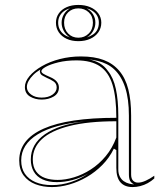

<svg xmlns="http://www.w3.org/2000/svg" viewBox="-20 -744 671 779"><path d="M308 -515Q363 -515 401 -500.5Q439 -486 464 -456.5Q489 -427 500.5 -382Q512 -337 512 -275V-36Q512 -19 520 -11Q528 -3 540 -3Q554 -3 571.5 -11Q589 -19 606 -31V-20Q594 -9 579.5 -1Q565 7 549 11Q533 15 518 15Q486 15 469 -4Q452 -23 452 -63Q452 -90 452 -102.5Q452 -115 452 -121.5Q452 -128 452 -135L442 -141Q424 -104 395.5 -75Q367 -46 332.5 -26Q298 -6 261.5 4.5Q225 15 191 15Q154 15 124 3.5Q94 -8 76 -32Q58 -56 58 -93Q58 -178 157 -222Q256 -266 452 -266Q452 -349 436.5 -400Q421 -451 385.5 -475Q350 -499 290 -499Q249 -499 216.5 -491Q184 -483 166 -473Q148 -463 148 -455Q148 -450 155.5 -445Q163 -440 184 -431Q219 -416 219 -389Q219 -365 198 -352.5Q177 -340 149 -340Q122 -340 101.5 -352.5Q81 -365 81 -391Q81 -413 99.5 -435Q118 -457 150 -475.5Q182 -494 223 -504.5Q264 -515 308 -515ZM452 -252Q338 -252 262.5 -233Q187 -214 150 -179.5Q113 -145 113 -97Q113 -67 126.5 -48.5Q140 -30 162.5 -22Q185 -14 214 -14Q245 -14 280 -24.5Q315 -35 348.5 -56.5Q382 -78 409 -110.5Q436 -143 452 -186ZM191 7Q230 7 268 -5.5Q306 -18 338 -40Q307 -22 274 -13.5Q241 -5 211 -5Q177 -5 153 -16Q129 -27 117 -48Q105 -69 105 -97Q105 -159 162 -199Q219 -239 323 -251Q200 -240 133 -199Q66 -158 66 -93Q66 -61 81 -39Q96 -17 124 -5Q152 7 191 7ZM341 -503Q366 -498 385 -487Q404 -476 418 -456Q440 -429 450 -383.5Q460 -338 460 -275V-56Q460 -40 466 -28Q472 -16 482 -9Q492 -2 504 1Q508 2 513.5 3Q519 4 524 4Q512 -2 507.5 -11Q503 -20 503 -37V-275Q503 -342 488 -388.5Q473 -435 443 -463Q429 -476 412.5 -484Q396 -492 378 -496.5Q360 -501 341 -503ZM149 -348Q176 -348 193 -360Q210 -372 210 -389Q210 -405 197.5 -413.5Q185 -422 170 -428Q162 -432 153 -437Q144 -442 143 -449Q140 -455 144 -462Q127 -452 115 -440Q103 -428 96 -415.5Q89 -403 89 -391Q89 -373 106 -360.5Q123 -348 149 -348ZM298 -724Q325 -724 346 -715Q367 -706 379 -689.5Q391 -673 391 -652Q391 -630 379 -613Q367 -596 346 -586.5Q325 -577 298 -577Q271 -577 250.5 -586.5Q230 -596 218.5 -613Q207 -630 207 -652Q207 -673 218.5 -689.5Q230 -706 250.5 -715Q271 -724 298 -724ZM298 -710Q273 -710 256.5 -694Q240 -678 240 -652Q240 -625 256.5 -608Q273 -591 298 -591Q323 -591 340 -608Q357 -625 357 -652Q357 -678 340 -694Q323 -710 298 -710ZM264 -592Q248 -602 239 -618Q230 -634 230 -652Q230 -670 239 -685.5Q248 -701 264 -710Q249 -706 238.5 -698Q228 -690 222 -678.5Q216 -667 216 -652Q216 -637 222 -625Q228 -613 238.5 -605Q249 -597 264 -592ZM332 -592Q347 -597 358 -604.5Q369 -612 375 -624Q381 -636 381 -652Q381 -667 375 -678.5Q369 -690 358 -698Q347 -706 332 -710Q348 -701 357.5 -686Q367 -671 367 -652Q367 -634 357.5 -617.5Q348 -601 332 -592Z"/></svg>

Font: Kalnia Glaze Thin Light
Style: Regular
Weight: 300
Version: Version 1.110